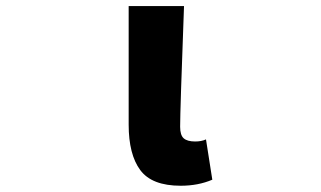

<svg xmlns="http://www.w3.org/2000/svg" viewBox="-20 -589 1040 623"><path d="M566.4 13.7Q472.7 13.7 435.1 -37.1Q397.5 -87.9 397.5 -184.6V-569.3H577.1Q564.5 -229.5 564.5 -177.7Q564.5 -150.4 576.2 -140.1Q587.9 -129.9 613.3 -129.9Q633.8 -129.9 648.4 -136.7L668.9 -5.9Q623 13.7 566.4 13.7Z"/></svg>

Font: Gen Shin Gothic Monospace Heavy
Style: Bold
Weight: 800
Designer: [Source Han Sans]
Ryoko NISHIZUKA  (kana & ideographs); Paul D. Hunt (Latin, Greek & Cyrillic); Wenlong ZHANG  (bopomofo
Version: Version 1.002.20150607